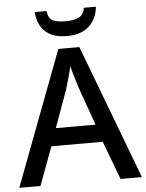

<svg xmlns="http://www.w3.org/2000/svg" viewBox="-61 -971 776 1020"><g transform="rotate(-5 327.5 -461.5)"><path d="M540 0 463 -205H189L113 0H0L271 -717H383L654 0ZM362 -498Q359 -508 351.5 -531.5Q344 -555 337 -580Q330 -605 326 -620Q319 -588 309 -553Q299 -518 293 -498L221 -299H433ZM489 -923Q484 -860 441.5 -820.5Q399 -781 324 -781Q246 -781 206.5 -819.5Q167 -858 163 -923H226Q231 -882 255.5 -871Q280 -860 325 -860Q363 -860 391 -872Q419 -884 425 -923Z"/></g></svg>

Font: Noto Sans Lao Medium
Style: Regular
Weight: 500
Designer: Monotype Design Team
Foundry: Monotype Imaging Inc.
Version: Version 2.003; ttfautohint (v1.8.4.7-5d5b)